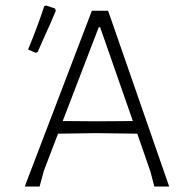

<svg xmlns="http://www.w3.org/2000/svg" viewBox="-20 -678 660 698"><path d="M141 -656 148 -658 180 -647 183 -639Q173 -615 162 -590Q151 -565 137.5 -535.5Q124 -506 117 -489L110 -486L82 -498Q114 -574 141 -656ZM373 -639 595 0H541L527 -54L479 -192L328 -194L191 -192L139 -56L124 0H70L314 -639ZM339 -579 208 -238 333 -237 463 -238 344 -579Z"/></svg>

Font: Alegreya Sans SC Light
Style: Regular
Weight: 300
Designer: Juan Pablo del Peral
Foundry: Huerta Tipografica
Version: Version 2.007